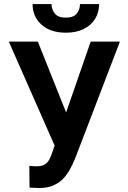

<svg xmlns="http://www.w3.org/2000/svg" viewBox="-20 -916 630 946"><path d="M268.1 -253.4 426.8 -710.9H570.8L349.6 -133.8Q337.9 -105.5 323.5 -79.6Q309.1 -53.7 289.1 -33.4Q269 -13.2 240.7 -1.5Q212.4 10.3 172.9 10.3Q162.1 10.3 147.7 9.5Q133.3 8.8 125.5 8.3L124.5 -99.1Q129.9 -97.7 142.6 -97.2Q155.3 -96.7 160.6 -96.7Q186 -96.7 200.4 -105.7Q214.8 -114.7 223.1 -130.4Q231.4 -146 237.8 -166ZM166.5 -710.9 314 -341.3 353 -193.8 252.4 -191.4 23.4 -710.9ZM374 -896H468.3Q468.3 -854.5 448.2 -822.5Q428.2 -790.5 391.6 -772.7Q355 -754.9 304.7 -754.9Q229 -754.9 184.8 -794.2Q140.6 -833.5 140.6 -896H233.9Q233.9 -869.6 250 -849.4Q266.1 -829.1 304.7 -829.1Q342.8 -829.1 358.4 -849.4Q374 -869.6 374 -896Z"/></svg>

Font: Roboto SemiCondensed SemiBold
Style: Regular
Weight: 600
Width: 4
Designer: Christian Robertson
Foundry: Google
Version: Version 3.009; 2024